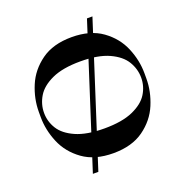

<svg xmlns="http://www.w3.org/2000/svg" viewBox="-147 -895 1022 1089"><g transform="rotate(-20 363.5 -350.0)"><path d="M698 -334Q698 -256 666 -179.5Q634 -103 562.5 -51.5Q491 0 379 0Q267 0 195.5 -51.5Q124 -103 92 -179.5Q60 -256 60 -334V-366Q60 -444 92 -520.5Q124 -597 195.5 -648.5Q267 -700 379 -700Q491 -700 562.5 -648.5Q634 -597 666 -520.5Q698 -444 698 -366ZM379 -149.4Q485.6 -149.4 551 -178.4Q616.4 -207.4 644.2 -252.3Q672.1 -297.3 672.1 -349Q672.1 -401.6 644.2 -447.8Q616.4 -494 551.1 -523.9Q485.8 -553.8 379 -553.8Q272.2 -553.8 206.9 -523.9Q141.6 -494 113.8 -447.8Q85.9 -401.6 85.9 -349Q85.9 -297.3 113.8 -252.3Q141.6 -207.4 207 -178.4Q272.4 -149.4 379 -149.4ZM498 -770H531L261 70H228Z"/></g></svg>

Font: Space Cowgirl
Style: Regular
Weight: 400
Designer: Valery Marier
Foundry: Valery Marier
Version: Version 1.000